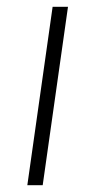

<svg xmlns="http://www.w3.org/2000/svg" viewBox="-20 -542 280 562"><path d="M179 -522 105 0H60L134 -522Z"/></svg>

Font: Fira Sans Condensed ExtraLight
Style: Italic
Weight: 275
Width: 3
Italic angle: -8°
Designer: Carrois Corporate & Edenspiekermann AG
Foundry: Carrois Corporate GbR & Edenspiekermann AG
Version: Version 4.203